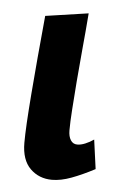

<svg xmlns="http://www.w3.org/2000/svg" viewBox="-42 -497 350 545"><g transform="rotate(5 133.0 -225.0)"><path d="M126.3 14.9Q89.1 14.9 64.1 -9.7Q39.2 -34.3 39.2 -82.9Q39.2 -105 41.1 -140.2Q43.1 -175.4 46.8 -222.5Q50.5 -269.5 55.5 -326Q60.5 -382.5 66.7 -446.9L189 -464.9Q185 -413.3 180.2 -363.4Q175.5 -313.5 172 -269.2Q168.6 -224.9 166.1 -188.9Q163.6 -152.9 163.6 -129.2Q163.6 -112 170.2 -101.6Q176.8 -91.1 189 -91.1Q199.6 -91.1 211.8 -96.2Q224.1 -101.2 235.8 -109.4L247.2 -26.2Q211.2 -7.3 181.2 3.8Q151.3 14.9 126.3 14.9Z"/></g></svg>

Font: Ancizar Sans Thin
Style: Italic
Weight: 100
Italic angle: -4°
Designer: Cesar Puertas, Viviana Monsalve, Julian Moncada, Julian Prieto, Jose Castro, Mariel Hernandez, Felipe Aragon, Sara Alarc
Version: Version 8.100